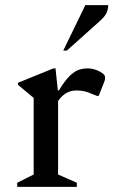

<svg xmlns="http://www.w3.org/2000/svg" viewBox="-20 -727 444 747"><path d="M47 0V-16L111 -48V-346L50 -397V-405L188 -461H196L205 -375H209Q232 -413 251 -431.5Q270 -450 287 -455.5Q304 -461 322 -461Q331 -461 341.5 -458.5Q352 -456 359 -453Q371 -448 380 -441Q389 -434 389 -425Q389 -416 385 -407L364 -354H357L322 -368Q310 -372 299 -373.5Q288 -375 277 -375Q234 -375 206 -334V-48L279 -16V0ZM226 -530 312 -707H401Q401 -691 394 -676Q387 -661 366 -643L240 -530Z"/></svg>

Font: Spectral Medium
Style: Regular
Weight: 500
Designer: Jean-Baptiste Levee
Foundry: Production Type
Version: Version 2.001